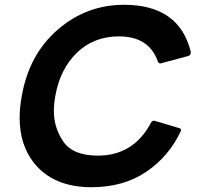

<svg xmlns="http://www.w3.org/2000/svg" viewBox="-20 -768 837 802"><path d="M362 14Q201 14 120 -90Q62 -165 62 -276Q62 -319 71 -367Q101 -540 221 -644Q341 -748 498 -748Q729 -748 777 -551Q777 -537 766 -534L650 -503Q642 -503 639 -512Q602 -616 477 -616Q372 -616 301.5 -548Q231 -480 211 -367Q205 -333 205 -304Q205 -234 245 -176Q285 -118 389 -118Q537 -118 610 -254Q615 -264 624 -264L728 -233Q736 -231 736 -226L735 -220Q686 -115 591 -50.5Q496 14 362 14Z"/></svg>

Font: YamahaIndonesia935. App
Style: Bold Italic
Weight: 700
Italic angle: -10°
Designer: Dalton Maag Ltd
Foundry: Dalton Maag Ltd
Version: Version 1.002; January 01, 2024; Regular/Italic